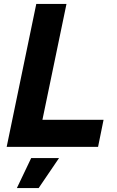

<svg xmlns="http://www.w3.org/2000/svg" viewBox="-20 -749 597 979"><path d="M14 0 165 -729H319L194 -127L185 -138H508L480 0ZM66 210 139 57H281L177 210Z"/></svg>

Font: Mona Sans ExtraLight
Style: Bold Italic
Weight: 700
Italic angle: -11.6951°
Version: Version 2.000